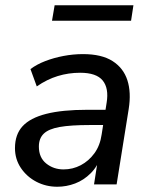

<svg xmlns="http://www.w3.org/2000/svg" viewBox="-20 -702 573 731"><path d="M198 9Q155 9 118.5 -10Q82 -29 59.5 -62.5Q37 -96 37 -138Q37 -190 66 -221.5Q95 -253 156 -268.5Q217 -284 312 -284H393L384 -226H322Q249 -226 207 -218.5Q165 -211 146.5 -193Q128 -175 128 -144Q128 -102 156 -79.5Q184 -57 222 -57Q257 -57 287.5 -73Q318 -89 339.5 -118.5Q361 -148 367 -190L386 -311Q395 -366 371 -395.5Q347 -425 285 -425Q241 -425 200 -412.5Q159 -400 120 -373L96 -439Q120 -457 152.5 -469.5Q185 -482 222 -489Q259 -496 296 -496Q367 -496 408.5 -469.5Q450 -443 465 -396.5Q480 -350 470 -287L424 0H338L355 -109H365Q352 -69 325.5 -42.5Q299 -16 266 -3.5Q233 9 198 9ZM178 -623 188 -682H488L479 -623Z"/></svg>

Font: Nunito Sans 12pt ExtraLight 12pt Medium
Style: Italic
Weight: 500
Italic angle: -9°
Version: Version 3.101;gftools[0.9.27]